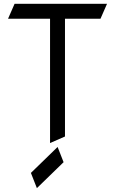

<svg xmlns="http://www.w3.org/2000/svg" viewBox="-20 -748 602 1004"><path d="M141.6 156.2 281.2 20.5 312.5 100.1 172.9 235.8ZM56.2 -728H539.6L505.4 -649.9H319.8V-34.2L241.7 0V-649.9H22Z"/></svg>

Font: NovaMono
Style: Regular
Weight: 400
Monospace: yes
Version: Version 1.2